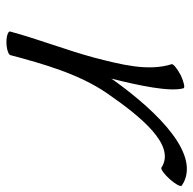

<svg xmlns="http://www.w3.org/2000/svg" viewBox="-22 -582 615 612"><g transform="rotate(90 286.0 -275.5)"><path d="M155 0C183 -105 215 -219 277 -309C351 -416 442 -529 514 -482C518 -479 535 -491 551 -509C567 -527 576 -544 571 -547C476 -611 339 -474 236 -331C234 -328 232 -325 230 -322C252 -410 273 -508 261 -552C260 -558 242 -554 220 -544C199 -533 183 -520 184 -515C208 -440 185 -352 163 -267C139 -178 104 -89 80 0C78 6 93 12 114 12C134 12 153 6 155 0Z"/></g></svg>

Font: Nupuram Light Oblique
Style: Regular
Weight: 300
Designer: Santhosh Thottingal (santhosh.thottingal@gmail.com)
Foundry: SMC
Version: Version 1.000